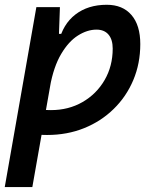

<svg xmlns="http://www.w3.org/2000/svg" viewBox="-25 -547 631 792"><path d="M108.4 224.6H-5.4L125 -517.6H222.2L217.8 -395ZM169.4 9.8Q135.3 9.8 101.8 7.1Q68.4 4.4 34.2 -0.5L85.9 -105Q116.2 -92.8 185.1 -92.8Q257.8 -92.8 315.4 -126Q373 -159.2 406.5 -216.8Q439.9 -274.4 439.9 -346.7Q439.9 -383.8 422.6 -404.3Q405.3 -424.8 373 -424.8Q335 -424.8 296.4 -400.4Q257.8 -376 227.1 -324Q196.3 -272 181.2 -189.5L200.2 -407.2H242.7L217.3 -373Q233.9 -446.8 285.9 -487.1Q337.9 -527.3 415.5 -527.3Q481 -527.3 517.3 -485.1Q553.7 -442.9 553.7 -365.2Q553.7 -285.2 524.9 -216.8Q496.1 -148.4 443.8 -97.4Q391.6 -46.4 321.8 -18.3Q252 9.8 169.4 9.8Z"/></svg>

Font: Cascadia Mono Medium
Style: Italic
Weight: 500
Italic angle: -10°
Monospace: yes
Designer: Aaron Bell
Foundry: Saja Typeworks
Version: Version 2407.024